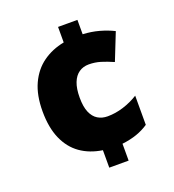

<svg xmlns="http://www.w3.org/2000/svg" viewBox="-133 -828 853 941"><g transform="rotate(-20 293.0 -357.0)"><path d="M377 -649Q421 -647 461 -636Q501 -625 535 -608L479 -467Q445 -482 415.5 -491Q386 -500 354 -500Q325 -500 303 -485Q281 -470 269 -439.5Q257 -409 257 -362Q257 -314 269.5 -285Q282 -256 304 -242.5Q326 -229 355 -229Q396 -229 437.5 -242Q479 -255 516 -278V-126Q488 -107 454 -95Q420 -83 377 -78V10H276V-81Q210 -91 162.5 -124.5Q115 -158 89 -217Q63 -276 63 -361Q63 -445 90 -503.5Q117 -562 165 -596.5Q213 -631 276 -643V-724H377Z"/></g></svg>

Font: Noto Sans Devanagari Black
Style: Regular
Weight: 900
Version: Version 2.003